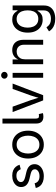

<svg xmlns="http://www.w3.org/2000/svg" viewBox="1192 -1984 1007 3432"><g transform="rotate(-90 1696.0 -267.5)"><path d="M262.7 11.7Q206.5 11.7 162.8 -4.6Q119.1 -21 90.8 -53.2Q62.5 -85.4 52.7 -132.3L136.2 -152.3Q147.9 -107.4 180.4 -86.4Q212.9 -65.4 261.7 -65.4Q318.8 -65.4 352.8 -89.8Q386.7 -114.3 386.7 -147.9Q386.7 -176.3 366.9 -195.1Q347.2 -213.9 306.6 -223.1L215.8 -244.6Q141.6 -262.2 105.5 -299.1Q69.3 -335.9 69.3 -393.6Q69.3 -440.4 95.7 -476.3Q122.1 -512.2 167.7 -532.5Q213.4 -552.7 271.5 -552.7Q327.6 -552.7 366.9 -535.9Q406.2 -519 430.9 -489.5Q455.6 -460 467.8 -421.4L388.2 -400.9Q377 -430.2 350.8 -454.1Q324.7 -478 272 -478Q223.1 -478 190.7 -455.6Q158.2 -433.1 158.2 -398.9Q158.2 -368.7 180.2 -350.3Q202.1 -332 250 -320.8L332.5 -301.3Q406.7 -283.7 442.4 -246.8Q478 -210 478 -153.8Q478 -106 450.9 -68.6Q423.8 -31.2 375.2 -9.8Q326.7 11.7 262.7 11.7Z M827.1 11.7Q752.9 11.7 697 -23.4Q641.1 -58.6 609.9 -122.1Q578.6 -185.5 578.6 -269.5Q578.6 -355 609.9 -418.7Q641.1 -482.4 697 -517.6Q752.9 -552.7 827.1 -552.7Q901.9 -552.7 958 -517.6Q1014.2 -482.4 1045.4 -418.7Q1076.7 -355 1076.7 -269.5Q1076.7 -185.5 1045.4 -122.1Q1014.2 -58.6 958 -23.4Q901.9 11.7 827.1 11.7ZM827.1 -66.9Q882.3 -66.9 918 -95.2Q953.6 -123.5 970.7 -169.7Q987.8 -215.8 987.8 -269.5Q987.8 -323.7 970.7 -370.4Q953.6 -417 918 -445.6Q882.3 -474.1 827.1 -474.1Q772.5 -474.1 737.3 -445.6Q702.1 -417 685.1 -370.6Q668 -324.2 668 -269.5Q668 -215.8 685.1 -169.7Q702.1 -123.5 737.3 -95.2Q772.5 -66.9 827.1 -66.9Z M1327.1 3.9Q1265.6 3.9 1235.1 -29.1Q1204.6 -62 1204.6 -121.1V-727.5H1292.5V-143.1Q1292.5 -105.5 1301.5 -90.1Q1310.5 -74.7 1337.9 -74.7Q1352.1 -74.7 1359.4 -75.7Q1366.7 -76.7 1373 -78.6L1390.6 -4.4Q1378.9 -1 1361.8 1.5Q1344.7 3.9 1327.1 3.9Z M1618.2 0 1409.7 -545.9H1505.9L1622.1 -222.2Q1640.6 -171.9 1653.6 -121.8Q1666.5 -71.8 1680.7 -24.9H1648.4Q1662.6 -71.8 1675.5 -121.8Q1688.5 -171.9 1706.5 -222.2L1822.8 -545.9H1918.9L1710.4 0Z M2022.5 0V-545.9H2110.4V0ZM2066.9 -635.3Q2042 -635.3 2023.9 -652.3Q2005.9 -669.4 2005.9 -693.4Q2005.9 -717.8 2023.9 -734.6Q2042 -751.5 2066.9 -751.5Q2092.3 -751.5 2110.4 -734.6Q2128.4 -717.8 2128.4 -693.4Q2128.4 -669.4 2110.4 -652.3Q2092.3 -635.3 2066.9 -635.3Z M2352.5 -327.1V0H2264.6V-545.9H2349.1L2349.6 -413.6H2337.4Q2362.3 -489.3 2408.4 -521Q2454.6 -552.7 2516.6 -552.7Q2571.8 -552.7 2613.3 -530Q2654.8 -507.3 2678 -461.7Q2701.2 -416 2701.2 -346.7V0H2613.3V-339.4Q2613.3 -402.3 2580.3 -438Q2547.4 -473.6 2490.2 -473.6Q2451.2 -473.6 2419.9 -456.5Q2388.7 -439.5 2370.6 -406.7Q2352.5 -374 2352.5 -327.1Z M3076.7 215.8Q3016.1 215.8 2971.9 200.4Q2927.7 185.1 2898.4 159.7Q2869.1 134.3 2852.1 104.5L2923.3 58.6Q2935.1 74.2 2952.4 93.3Q2969.7 112.3 2999.3 125.7Q3028.8 139.2 3076.7 139.2Q3142.1 139.2 3184.3 107.9Q3226.6 76.7 3226.6 9.3V-100.1H3218.3Q3209 -84.5 3192.1 -63Q3175.3 -41.5 3143.8 -25.1Q3112.3 -8.8 3059.6 -8.8Q2994.1 -8.8 2941.9 -39.8Q2889.6 -70.8 2859.4 -130.4Q2829.1 -189.9 2829.1 -275.4Q2829.1 -359.9 2858.9 -422.1Q2888.7 -484.4 2941.2 -518.6Q2993.7 -552.7 3061.5 -552.7Q3114.3 -552.7 3145.8 -535.4Q3177.2 -518.1 3194.3 -495.6Q3211.4 -473.1 3220.7 -458.5H3229V-545.9H3314.5V14.2Q3314.5 84.5 3282.7 129.2Q3251 173.8 3197 194.8Q3143.1 215.8 3076.7 215.8ZM3074.2 -86.9Q3124 -86.9 3158.2 -109.6Q3192.4 -132.3 3210 -175Q3227.5 -217.8 3227.5 -277.3Q3227.5 -335.4 3210.2 -379.6Q3192.9 -423.8 3158.7 -449Q3124.5 -474.1 3074.2 -474.1Q3022.5 -474.1 2987.8 -447.5Q2953.1 -420.9 2935.8 -376.5Q2918.5 -332 2918.5 -277.3Q2918.5 -221.2 2936 -178.2Q2953.6 -135.3 2988.3 -111.1Q3022.9 -86.9 3074.2 -86.9Z"/></g></svg>

Font: Adwaita Sans
Style: Regular
Weight: 400
Designer: Rasmus Andersson
Foundry: rsms
Version: Version 4.001;git-9221beed3